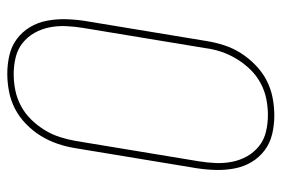

<svg xmlns="http://www.w3.org/2000/svg" viewBox="-146 -638 791 540"><g transform="rotate(-90 250.0 -367.5)"><path d="M196 8Q169 8 143.5 2Q118 -4 98 -19Q78 -34 65 -55.5Q52 -77 47 -102.5Q42 -128 42.5 -154.5Q43 -181 47 -208L104 -553Q108 -578 116.5 -602.5Q125 -627 138.5 -649Q152 -671 171.5 -690Q191 -709 214 -721Q237 -733 262.5 -738Q288 -743 313 -743Q340 -743 365.5 -737Q391 -731 411 -716Q431 -701 444 -679.5Q457 -658 462 -632.5Q467 -607 466.5 -580.5Q466 -554 462 -527L405 -182Q401 -157 393 -132.5Q385 -108 371 -86Q357 -64 337.5 -45Q318 -26 295 -14Q272 -2 246.5 3Q221 8 196 8ZM197 -10Q219 -10 242 -14.5Q265 -19 286.5 -30.5Q308 -42 325 -59.5Q342 -77 354.5 -97.5Q367 -118 374.5 -140Q382 -162 385 -185L442 -530Q446 -554 447 -578Q448 -602 443.5 -624.5Q439 -647 428 -666.5Q417 -686 399.5 -700Q382 -714 359 -719.5Q336 -725 312 -725Q290 -725 267 -720.5Q244 -716 222.5 -704.5Q201 -693 184 -675.5Q167 -658 154.5 -637.5Q142 -617 135 -595Q128 -573 124 -550L67 -205Q63 -181 62 -157Q61 -133 65.5 -110.5Q70 -88 81 -68.5Q92 -49 109.5 -35Q127 -21 150 -15.5Q173 -10 197 -10Z"/></g></svg>

Font: Iosevka Curly Slab Thin
Style: Italic
Weight: 100
Italic angle: -9°
Monospace: yes
Designer: Belleve Invis
Foundry: Belleve Invis
Version: Version 22.1.2; ttfautohint (v1.8.4)